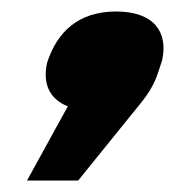

<svg xmlns="http://www.w3.org/2000/svg" viewBox="-20 -184 331 334"><path d="M63 -78 62 -75C54 -40 65 -12 98 1L27 130H116L226 -6C251 -37 254 -56 261 -76L262 -79C273 -129 247 -164 182 -164C116 -164 80 -128 63 -78Z"/></svg>

Font: LT Wave Black
Style: Italic
Weight: 900
Designer: Daniel Lyons
Version: Version 2.5 (Glyphs App)